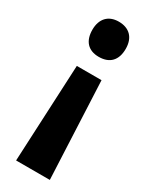

<svg xmlns="http://www.w3.org/2000/svg" viewBox="-195 -597 655 828"><g transform="rotate(30 133.0 -183.0)"><path d="M217 -466C217 -522 185 -553 133 -553C81 -553 51 -520 51 -466C51 -410 80 -378 133 -378C187 -378 217 -409 217 -466ZM71 -297 48 187H216L194 -297Z"/></g></svg>

Font: Noto Sans Gurmukhi UI ExtraCondensed ExtraBold
Style: Regular
Weight: 800
Width: 2
Designer: Jelle Bosma - Monotype Design Team
Foundry: Monotype Imaging Inc.
Version: Version 2.004